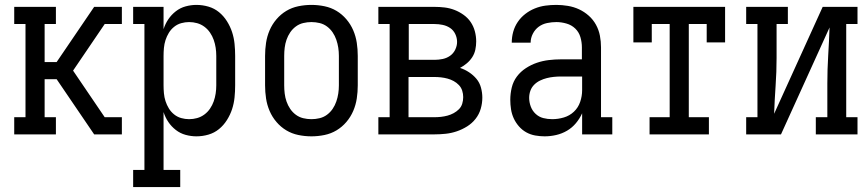

<svg xmlns="http://www.w3.org/2000/svg" viewBox="-20 -548 3540 783"><path d="M38 0V-70H84V-450H38V-520H208V-450H162V-295H211L364 -520H477V-450H407L278 -260L407 -70H477V0H364L211 -225H162V-70H208V0Z M523 215V145H569V-450H523V-520H647V-429Q654 -451 666.5 -469.5Q679 -488 697 -502Q715 -516 737 -522Q759 -528 781 -528Q806 -528 830 -521Q854 -514 873 -498.5Q892 -483 905.5 -461.5Q919 -440 926.5 -417Q934 -394 936.5 -369.5Q939 -345 939 -320V-200Q939 -175 936.5 -150.5Q934 -126 926.5 -103Q919 -80 905.5 -58.5Q892 -37 873 -21.5Q854 -6 830 1Q806 8 781 8Q759 8 737 2Q715 -4 697 -18Q679 -32 666.5 -50.5Q654 -69 647 -91V145H715V215ZM751 -62Q768 -62 784 -66.5Q800 -71 813.5 -81Q827 -91 836.5 -105Q846 -119 851.5 -134.5Q857 -150 859.5 -166.5Q862 -183 862 -200V-320Q862 -337 859.5 -353.5Q857 -370 851.5 -385.5Q846 -401 836.5 -415Q827 -429 813.5 -439Q800 -449 784 -453.5Q768 -458 751 -458Q735 -458 719 -453.5Q703 -449 690 -438.5Q677 -428 668.5 -414Q660 -400 655 -384.5Q650 -369 648.5 -352.5Q647 -336 647 -320V-200Q647 -184 648.5 -167.5Q650 -151 655 -135.5Q660 -120 668.5 -106Q677 -92 690 -81.5Q703 -71 719 -66.5Q735 -62 751 -62Z M1250 8Q1223 8 1196.5 2.5Q1170 -3 1147.5 -16.5Q1125 -30 1107.5 -50.5Q1090 -71 1079.5 -95.5Q1069 -120 1065 -146.5Q1061 -173 1061 -200V-320Q1061 -347 1065 -373.5Q1069 -400 1079.5 -424.5Q1090 -449 1107.5 -469.5Q1125 -490 1147.5 -503.5Q1170 -517 1196.5 -522.5Q1223 -528 1250 -528Q1277 -528 1303.5 -522.5Q1330 -517 1352.5 -503.5Q1375 -490 1392.5 -469.5Q1410 -449 1420.5 -424.5Q1431 -400 1435 -373.5Q1439 -347 1439 -320V-200Q1439 -173 1435 -146.5Q1431 -120 1420.5 -95.5Q1410 -71 1392.5 -50.5Q1375 -30 1352.5 -16.5Q1330 -3 1303.5 2.5Q1277 8 1250 8ZM1250 -62Q1267 -62 1283.5 -66Q1300 -70 1313.5 -80Q1327 -90 1336.5 -104Q1346 -118 1351.5 -134Q1357 -150 1359.5 -166.5Q1362 -183 1362 -200V-320Q1362 -337 1359.5 -353.5Q1357 -370 1351.5 -386Q1346 -402 1336.5 -416Q1327 -430 1313.5 -440Q1300 -450 1283.5 -454Q1267 -458 1250 -458Q1233 -458 1216.5 -454Q1200 -450 1186.5 -440Q1173 -430 1163.5 -416Q1154 -402 1148.5 -386Q1143 -370 1141 -353.5Q1139 -337 1139 -320V-200Q1139 -183 1141 -166.5Q1143 -150 1148.5 -134Q1154 -118 1163.5 -104Q1173 -90 1186.5 -80Q1200 -70 1216.5 -66Q1233 -62 1250 -62Z M1523 0V-70H1569V-450H1523V-520H1752Q1773 -520 1793.5 -517.5Q1814 -515 1833.5 -507.5Q1853 -500 1870.5 -487.5Q1888 -475 1899.5 -458Q1911 -441 1916.5 -420.5Q1922 -400 1922 -379Q1922 -362 1918.5 -345.5Q1915 -329 1906 -315Q1897 -301 1884 -290Q1871 -279 1856 -271Q1875 -265 1892.5 -253.5Q1910 -242 1923 -226.5Q1936 -211 1941.5 -190.5Q1947 -170 1947 -150Q1947 -127 1940.5 -104.5Q1934 -82 1919.5 -63.5Q1905 -45 1885 -32.5Q1865 -20 1843 -12.5Q1821 -5 1798 -2.5Q1775 0 1752 0ZM1647 -304H1752Q1769 -304 1785.5 -307.5Q1802 -311 1815.5 -320.5Q1829 -330 1836.5 -345.5Q1844 -361 1844 -377Q1844 -394 1836.5 -409.5Q1829 -425 1815.5 -434Q1802 -443 1785.5 -446.5Q1769 -450 1752 -450H1647ZM1646 -70H1752Q1765 -70 1778.5 -71.5Q1792 -73 1805 -76.5Q1818 -80 1830 -86.5Q1842 -93 1851.5 -102.5Q1861 -112 1865 -125Q1869 -138 1869 -152Q1869 -165 1865 -178Q1861 -191 1851.5 -201Q1842 -211 1830 -217.5Q1818 -224 1805 -227.5Q1792 -231 1778.5 -232.5Q1765 -234 1752 -234H1646Z M2201 8Q2182 8 2162.5 4.5Q2143 1 2126 -8.5Q2109 -18 2096 -33Q2083 -48 2075 -65.5Q2067 -83 2064 -102.5Q2061 -122 2061 -141Q2061 -166 2067 -191Q2073 -216 2088 -236Q2103 -256 2124.5 -270Q2146 -284 2169.5 -292Q2193 -300 2218 -303Q2243 -306 2268 -306H2353V-355Q2353 -376 2347 -396.5Q2341 -417 2326 -431.5Q2311 -446 2290 -452Q2269 -458 2249 -458Q2230 -458 2211 -454Q2192 -450 2177 -439Q2162 -428 2153 -410.5Q2144 -393 2144 -374H2067Q2067 -397 2073 -418.5Q2079 -440 2091.5 -458.5Q2104 -477 2122 -491Q2140 -505 2161 -513.5Q2182 -522 2204 -525Q2226 -528 2249 -528Q2272 -528 2296 -524Q2320 -520 2341.5 -510Q2363 -500 2381 -484Q2399 -468 2410.5 -447Q2422 -426 2426.5 -402.5Q2431 -379 2431 -355V-70H2477V0H2354V-86Q2344 -64 2328.5 -45.5Q2313 -27 2292.5 -15Q2272 -3 2248.5 2.5Q2225 8 2201 8ZM2232 -62Q2256 -62 2279.5 -69Q2303 -76 2320.5 -92.5Q2338 -109 2346 -132.5Q2354 -156 2354 -180V-236H2268Q2253 -236 2238.5 -234.5Q2224 -233 2210 -229.5Q2196 -226 2182.5 -219.5Q2169 -213 2158.5 -202.5Q2148 -192 2143 -178Q2138 -164 2138 -149Q2138 -131 2144.5 -113.5Q2151 -96 2164.5 -83.5Q2178 -71 2195.5 -66.5Q2213 -62 2232 -62Z M2629 0V-70H2711V-450H2638V-375H2563V-520H2937V-375H2862V-450H2789V-70H2871V0Z M3023 0V-70H3069V-450H3023V-520H3193V-450H3147V-312Q3147 -255 3143 -198Q3139 -141 3137 -84L3335 -520H3477V-450H3431V-70H3477V0H3307V-70H3354V-208Q3354 -265 3357.5 -322Q3361 -379 3363 -436L3165 0Z"/></svg>

Font: Iosevka Curly Slab
Style: Regular
Weight: 400
Monospace: yes
Designer: Belleve Invis
Foundry: Belleve Invis
Version: Version 22.1.2; ttfautohint (v1.8.4)